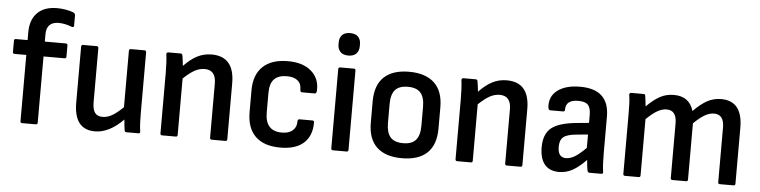

<svg xmlns="http://www.w3.org/2000/svg" viewBox="-44 -910 4484 1133"><g transform="rotate(5 2198.0 -343.5)"><path d="M108 0Q98 0 98 -11V-403H29Q18 -403 18 -414V-480Q18 -491 29 -491H98V-537Q98 -612 139 -653Q180 -694 256 -694Q281 -694 306.5 -689.5Q332 -685 348 -679Q364 -672 364 -663V-600Q364 -585 344 -594Q329 -600 309.5 -604Q290 -608 273 -608Q200 -608 200 -534V-491H324Q335 -491 335 -480V-414Q335 -403 324 -403H200V-11Q200 0 189 0Z M540 11Q416 11 416 -149V-480Q416 -491 427 -491H508Q518 -491 518 -480V-160Q518 -117 532.5 -97.5Q547 -78 578 -78Q605 -78 633 -93.5Q661 -109 699 -146V-480Q699 -491 710 -491H790Q801 -491 801 -480V-124Q801 -96 802 -67Q803 -38 807 -11Q809 0 796 0H727Q716 0 715 -10Q710 -41 708 -74Q625 11 540 11Z M938 0Q927 0 927 -11V-366Q927 -393 925.5 -425.5Q924 -458 921 -477Q920 -491 932 -491H1005Q1014 -491 1016 -480Q1018 -471 1020 -454Q1022 -437 1024 -419Q1064 -461 1103 -481Q1142 -501 1188 -501Q1323 -501 1323 -342V-11Q1323 0 1313 0H1232Q1221 0 1221 -11V-332Q1221 -412 1154 -412Q1125 -412 1096.5 -397Q1068 -382 1029 -345V-11Q1029 0 1019 0Z M1639 11Q1541 11 1490.5 -38.5Q1440 -88 1440 -182V-311Q1440 -403 1491.5 -452Q1543 -501 1640 -501Q1728 -501 1777.5 -458.5Q1827 -416 1825 -347Q1825 -325 1814 -325H1737Q1727 -325 1727 -341Q1727 -376 1704.5 -394Q1682 -412 1641 -412Q1591 -412 1566 -386Q1541 -360 1541 -304V-188Q1541 -78 1640 -78Q1681 -78 1703.5 -97.5Q1726 -117 1726 -149Q1726 -165 1736 -165H1814Q1824 -165 1824 -155Q1825 -76 1777.5 -32.5Q1730 11 1639 11Z M1950 0Q1939 0 1939 -11V-480Q1939 -491 1950 -491H2031Q2041 -491 2041 -480V-11Q2041 0 2031 0ZM1991 -565Q1959 -565 1943.5 -582Q1928 -599 1928 -625V-638Q1928 -665 1943.5 -681.5Q1959 -698 1991 -698Q2023 -698 2038.5 -681.5Q2054 -665 2054 -638V-625Q2054 -599 2038.5 -582Q2023 -565 1991 -565Z M2358 11Q2261 11 2209.5 -37.5Q2158 -86 2158 -183V-308Q2158 -404 2209 -452.5Q2260 -501 2358 -501Q2455 -501 2507 -452.5Q2559 -404 2559 -308V-183Q2559 -86 2508 -37.5Q2457 11 2358 11ZM2358 -78Q2410 -78 2433.5 -105.5Q2457 -133 2457 -189V-302Q2457 -358 2433.5 -385Q2410 -412 2358 -412Q2306 -412 2282.5 -385Q2259 -358 2259 -302V-189Q2259 -133 2282.5 -105.5Q2306 -78 2358 -78Z M2686 0Q2675 0 2675 -11V-366Q2675 -393 2673.5 -425.5Q2672 -458 2669 -477Q2668 -491 2680 -491H2753Q2762 -491 2764 -480Q2766 -471 2768 -454Q2770 -437 2772 -419Q2812 -461 2851 -481Q2890 -501 2936 -501Q3071 -501 3071 -342V-11Q3071 0 3061 0H2980Q2969 0 2969 -11V-332Q2969 -412 2902 -412Q2873 -412 2844.5 -397Q2816 -382 2777 -345V-11Q2777 0 2767 0Z M3289 11Q3233 11 3204 -24Q3175 -59 3175 -126Q3175 -203 3218.5 -239.5Q3262 -276 3368 -286L3441 -293V-339Q3441 -382 3424.5 -399.5Q3408 -417 3367 -417Q3292 -417 3293 -358Q3293 -347 3283 -347H3206Q3196 -347 3194 -365Q3189 -428 3237 -464.5Q3285 -501 3371 -501Q3543 -501 3543 -339V-123Q3543 -86 3544.5 -59Q3546 -32 3549 -12Q3551 0 3539 0H3468Q3459 0 3456 -14Q3455 -21 3452.5 -38.5Q3450 -56 3449 -74Q3405 -29 3368 -9Q3331 11 3289 11ZM3275 -137Q3275 -74 3323 -74Q3348 -74 3374.5 -89.5Q3401 -105 3441 -145V-224L3376 -218Q3318 -213 3296.5 -195Q3275 -177 3275 -137Z M3680 0Q3669 0 3669 -11V-366Q3669 -394 3668 -424Q3667 -454 3663 -478Q3662 -491 3674 -491H3747Q3756 -491 3757 -483Q3759 -469 3761.5 -452.5Q3764 -436 3765 -419Q3806 -460 3843 -480.5Q3880 -501 3926 -501Q4018 -501 4043 -416Q4085 -459 4123 -480Q4161 -501 4206 -501Q4333 -501 4333 -342V-11Q4333 0 4322 0H4241Q4231 0 4231 -11V-334Q4231 -412 4172 -412Q4145 -412 4117 -396Q4089 -380 4052 -344V-11Q4052 0 4042 0H3961Q3950 0 3950 -11V-334Q3950 -412 3891 -412Q3864 -412 3836 -396Q3808 -380 3771 -344V-11Q3771 0 3761 0Z"/></g></svg>

Font: Sofia Sans Extra Cond
Style: Bold
Weight: 700
Width: 1
Designer: Botio Nikoltchev, Ani Petrova
Foundry: lettersoup
Version: Version 4.100; ttfautohint (v1.8.3)